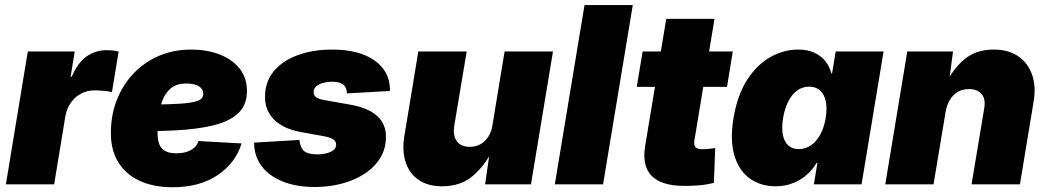

<svg xmlns="http://www.w3.org/2000/svg" viewBox="-20 -748 4251 779"><path d="M3.9 0 92.8 -539.1H283.2L266.6 -437H271Q295.4 -493.7 331.3 -519Q367.2 -544.4 412.6 -544.4Q425.8 -544.4 438 -543Q450.2 -541.5 461.4 -538.6L434.1 -374Q420.9 -377.9 399.9 -379.6Q378.9 -381.3 363.3 -381.3Q334 -381.3 309.1 -368.2Q284.2 -355 267.6 -331.5Q251 -308.1 245.1 -275.9L199.7 0Z M680.2 11.7Q601.1 11.7 543.5 -15.9Q485.8 -43.5 456.3 -95.9Q426.8 -148.4 430.2 -222.7Q432.1 -289.1 456.1 -347.7Q480 -406.2 522.7 -450.9Q565.4 -495.6 624.5 -521.2Q683.6 -546.9 756.3 -546.9Q818.4 -546.9 869.6 -527.6Q920.9 -508.3 951.4 -470.7Q981.9 -433.1 981.9 -378.9Q981.9 -322.3 947 -289.1Q912.1 -255.9 846.9 -239.7Q781.7 -223.6 690.7 -219Q599.6 -214.4 486.8 -214.4L504.9 -323.2Q602.1 -323.2 661.4 -325Q720.7 -326.7 751.7 -331.5Q782.7 -336.4 793.7 -345Q804.7 -353.5 804.7 -366.2Q804.7 -386.7 786.9 -397.9Q769 -409.2 735.8 -409.2Q695.3 -409.2 671.9 -388.7Q648.4 -368.2 637.7 -336.9Q627 -305.7 623.5 -273.4Q620.1 -241.2 619.6 -217.8Q618.2 -190.9 623.8 -170.2Q629.4 -149.4 646.2 -137.7Q663.1 -126 695.8 -126Q730.5 -126 754.2 -138.9Q777.8 -151.9 785.2 -175.8L960.4 -166Q935.5 -86.4 862.8 -37.4Q790 11.7 680.2 11.7Z M1257.8 10.7Q1182.6 10.7 1127.2 -11.5Q1071.8 -33.7 1041.7 -73.7Q1011.7 -113.8 1011.2 -166.5Q1011.2 -167.5 1011.2 -168.2Q1011.2 -168.9 1011.2 -169.4L1194.8 -180.2Q1197.8 -149.4 1213.4 -135.5Q1229 -121.6 1268.1 -121.6Q1285.2 -121.6 1302.5 -125.5Q1319.8 -129.4 1331.8 -138.2Q1343.8 -147 1343.8 -161.6Q1343.8 -174.3 1332.3 -182.4Q1320.8 -190.4 1293.9 -195.3L1199.7 -212.4Q1128.9 -225.6 1092 -262.7Q1055.2 -299.8 1055.2 -354Q1055.2 -417.5 1092 -460.4Q1128.9 -503.4 1190.4 -525.1Q1252 -546.9 1326.2 -546.9Q1437 -546.9 1499 -503.2Q1561 -459.5 1562 -386.2Q1562 -384.8 1562 -382.8Q1562 -380.9 1561.5 -378.9L1387.7 -369.1Q1386.7 -395.5 1371.1 -406Q1355.5 -416.5 1326.7 -416.5Q1310.5 -416.5 1293.5 -412.4Q1276.4 -408.2 1264.4 -398.9Q1252.4 -389.6 1252.4 -373.5Q1252.4 -363.8 1260.5 -355.5Q1268.6 -347.2 1291.5 -342.8L1399.4 -323.7Q1472.2 -311 1509 -278.6Q1545.9 -246.1 1545.9 -193.4Q1545.9 -144.5 1522.5 -106.7Q1499 -68.8 1458.3 -42.5Q1417.5 -16.1 1365.7 -2.7Q1314 10.7 1257.8 10.7Z M1773.4 7.8Q1716.3 7.8 1678.5 -18.1Q1640.6 -43.9 1625.7 -90.1Q1610.8 -136.2 1620.6 -196.3L1677.2 -539.1H1873.5L1823.2 -238.3Q1816.9 -198.2 1833.3 -175.3Q1849.6 -152.3 1886.2 -152.3Q1910.2 -152.3 1929.2 -162.8Q1948.2 -173.3 1960.9 -192.9Q1973.6 -212.4 1978 -239.7L2027.3 -539.1H2223.6L2134.3 0H1948.2L1968.3 -140.1H1978.5Q1948.2 -77.1 1898.9 -34.7Q1849.6 7.8 1773.4 7.8Z M2547.4 -727.5 2426.8 0H2231L2351.6 -727.5Z M2953.1 -539.1 2929.7 -395.5H2563.5L2587.4 -539.1ZM2683.1 -671.4H2878.9L2797.4 -178.2Q2794.4 -159.7 2801.8 -151.1Q2809.1 -142.6 2830.6 -142.6Q2840.3 -142.6 2858.2 -144.3Q2876 -146 2881.8 -147.5L2876.5 -5.9Q2846.2 1.5 2815.9 3.9Q2785.6 6.3 2757.8 6.3Q2664.1 6.3 2624 -34.4Q2584 -75.2 2597.7 -156.7Z M3127 7.8Q3066.9 7.8 3022.9 -23.2Q2979 -54.2 2960 -116Q2940.9 -177.7 2956.1 -269.5Q2972.2 -364.3 3012.5 -425.8Q3052.7 -487.3 3106.9 -517.1Q3161.1 -546.9 3217.8 -546.9Q3256.8 -546.9 3284.2 -534.2Q3311.5 -521.5 3328.9 -499.5Q3346.2 -477.5 3353 -450.2H3356L3370.6 -539.1H3564.9L3475.6 0H3282.2L3296.4 -86.9H3293Q3276.9 -59.1 3252.2 -37.8Q3227.5 -16.6 3196 -4.4Q3164.6 7.8 3127 7.8ZM3221.2 -143.1Q3248.5 -143.1 3270.8 -158.7Q3293 -174.3 3308.3 -202.6Q3323.7 -231 3330.1 -269.5Q3336.4 -309.1 3330.3 -337.4Q3324.2 -365.7 3307.1 -381.1Q3290 -396.5 3262.7 -396.5Q3236.3 -396.5 3214.8 -381.1Q3193.4 -365.7 3178.7 -337.4Q3164.1 -309.1 3157.2 -269.5Q3150.9 -230.5 3156.2 -201.9Q3161.6 -173.3 3178 -158.2Q3194.3 -143.1 3221.2 -143.1Z M3816.4 -293 3767.6 0H3571.8L3661.1 -539.1H3846.7L3828.1 -398.9L3815.9 -405.3Q3846.2 -468.3 3893.1 -507.6Q3939.9 -546.9 4011.7 -546.9Q4072.3 -546.9 4111.8 -519.3Q4151.4 -491.7 4167.7 -444.1Q4184.1 -396.5 4173.8 -336.4L4118.2 0H3921.9L3973.1 -307.1Q3980 -347.7 3961.9 -367.2Q3943.8 -386.7 3911.6 -386.7Q3885.3 -386.7 3865.5 -374.8Q3845.7 -362.8 3833.3 -341.8Q3820.8 -320.8 3816.4 -293Z"/></svg>

Font: Inter 18pt Black
Style: Italic
Weight: 900
Italic angle: -9.3988°
Designer: Rasmus Andersson
Foundry: rsms
Version: Version 4.001;git-66647c0bb